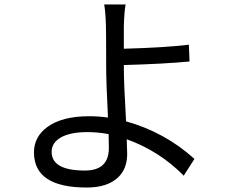

<svg xmlns="http://www.w3.org/2000/svg" viewBox="-20 -800 1040 859"><path d="M466 -200Q418 -209 370 -209Q295 -209 252 -185Q211 -161 211 -121Q211 -37 360 -37Q467 -37 467 -138ZM534 -502Q534 -427 544 -257Q717 -209 850 -89L802 -14Q694 -124 547 -177Q549 -125 549 -111Q549 -45 508 -6Q460 39 368 39Q132 39 132 -118Q132 -188 192 -232Q258 -280 379 -280Q421 -280 463 -274Q455 -432 455 -502Q455 -640 454 -682Q452 -751 446 -780H542Q536 -750 534 -682V-582Q719 -587 825 -600L828 -525Q716 -514 534 -509Z"/></svg>

Font: Source Han Sans K Regular
Style: Regular
Weight: 400
Designer: Ryoko NISHIZUKA  (kana & ideographs); Paul D. Hunt (Latin, Greek & Cyrillic); Wenlong ZHANG  (bopomofo); Sandoll Communi
Foundry: Adobe Systems Incorporated
Version: Version 1.00 July 18, 2014, initial release